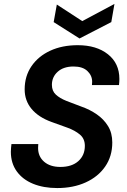

<svg xmlns="http://www.w3.org/2000/svg" viewBox="-20 -941 644 973"><path d="M270 12Q201 12 148 -9.5Q95 -31 65 -72.5Q35 -114 35 -172Q35 -182 36 -191.5Q37 -201 38 -211H174Q173 -200 173 -191Q173 -148 203.5 -121.5Q234 -95 286 -95Q344 -95 377 -124.5Q410 -154 410 -202Q410 -238 385 -259Q360 -280 321.5 -294Q283 -308 241 -323Q175 -347 140 -389Q105 -431 105 -488Q105 -555 139.5 -605.5Q174 -656 234.5 -684Q295 -712 374 -712Q469 -712 527 -666Q585 -620 585 -541Q585 -534 584.5 -526Q584 -518 583 -510H446Q447 -519 447 -527Q447 -558 423 -581Q399 -604 353 -604Q302 -604 272.5 -577.5Q243 -551 243 -511Q243 -480 263 -461.5Q283 -443 317 -429.5Q351 -416 392 -401Q435 -386 470.5 -361.5Q506 -337 527.5 -302Q549 -267 549 -219Q549 -149 513 -97Q477 -45 414 -16.5Q351 12 270 12ZM383 -746 252 -829 268 -918 397 -834 560 -921 544 -829Z"/></svg>

Font: DeepMind Sans
Style: Bold Italic
Weight: 700
Italic angle: -10°
Designer: Jonny Pinhorn / Modifications: Colophon Foundry
Foundry: Colophon Foundry
Version: Version 1.002; ttfautohint (v1.8.2)